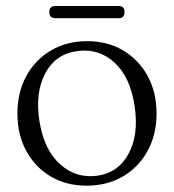

<svg xmlns="http://www.w3.org/2000/svg" viewBox="-20 -592 565 623"><path d="M263.5 -458.5Q329 -458.5 379.8 -428.2Q430.5 -398 459.2 -345.2Q488 -292.5 488 -223.5Q488 -155.5 459 -102.5Q430 -49.5 378.8 -19.5Q327.5 10.5 261 10.5Q195 10.5 144.5 -19.5Q94 -49.5 65.2 -102.2Q36.5 -155 36.5 -224Q36.5 -292 65.2 -345Q94 -398 145.2 -428.2Q196.5 -458.5 263.5 -458.5ZM297 -22Q364.5 -32 397.5 -93.8Q430.5 -155.5 417 -246.5Q403 -342 351.2 -389.2Q299.5 -436.5 228.5 -426Q159.5 -416 126.8 -354Q94 -292 107.5 -202Q122 -107 174.5 -59.5Q227 -12 297 -22ZM140 -553Q140 -572.5 159 -572.5H365.5Q384 -572.5 384 -553Q384 -533 365.5 -533H159Q140 -533 140 -553Z"/></svg>

Font: Fraunces 72pt S050 Light
Style: Regular
Weight: 300
Version: Version 1.000; ttfautohint (v1.8.3)